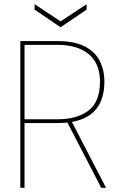

<svg xmlns="http://www.w3.org/2000/svg" viewBox="-20 -896 578 916"><path d="M77 0V-700H252Q334 -700 383.5 -675Q433 -650 455.5 -606Q478 -562 478 -506Q478 -445 455.5 -401Q433 -357 383.5 -333Q334 -309 252 -309H97V0ZM463 0 296 -322H319L486 0ZM97 -327H254Q350 -327 403.5 -369.5Q457 -412 457 -506Q457 -593 403.5 -637.5Q350 -682 254 -682H97ZM269 -766 145 -850V-876L269 -794L393 -876V-850Z"/></svg>

Font: DM Sans 12pt Thin
Style: Regular
Weight: 250
Version: Version 4.004;gftools[0.9.30]